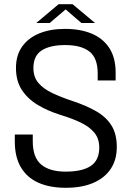

<svg xmlns="http://www.w3.org/2000/svg" viewBox="-20 -884 626 914"><path d="M293.5 10Q217 10 162.8 -14.2Q108.5 -38.5 79.5 -87.5Q50.5 -136.5 50.5 -209.5Q50.5 -219.5 50.5 -226.5Q50.5 -233.5 50.5 -243.5H136Q136 -234 136 -227.5Q136 -221 136 -211Q136 -134.5 176 -100.8Q216 -67 292.5 -67Q371.5 -67 412 -94Q452.5 -121 452.5 -181.5Q452.5 -224 429.2 -252.2Q406 -280.5 365 -300.2Q324 -320 269.5 -336.5Q208 -355.5 159.8 -384.5Q111.5 -413.5 83.8 -456.2Q56 -499 56 -560.5Q56 -620.5 85.2 -662Q114.5 -703.5 167 -725Q219.5 -746.5 289 -746.5Q362.5 -746.5 416.8 -723.8Q471 -701 500.8 -654.8Q530.5 -608.5 530.5 -538.5Q530.5 -527.5 530.5 -519.8Q530.5 -512 530.5 -501H445Q445 -510.5 445 -518Q445 -525.5 445 -535Q445 -608 405.5 -638.8Q366 -669.5 290.5 -669.5Q218 -669.5 178.5 -644Q139 -618.5 139 -560.5Q139 -517 163.2 -488.8Q187.5 -460.5 229.5 -440.8Q271.5 -421 325.5 -403Q391 -381.5 438.2 -354.2Q485.5 -327 510.8 -286.5Q536 -246 536 -184.5Q536 -123 506.8 -79.5Q477.5 -36 423.2 -13Q369 10 293.5 10ZM152.5 -774.5 259 -864H325.5L432.5 -774.5H367.5L280 -850H305L216.5 -774.5Z"/></svg>

Font: Epilogue
Style: Regular
Weight: 400
Designer: Tyler Finck
Foundry: Etcetera Type Co
Version: Version 2.112